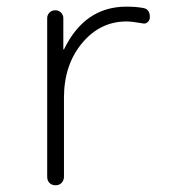

<svg xmlns="http://www.w3.org/2000/svg" viewBox="-20 -550 540 570"><path d="M120.1 -25.4V-496.1Q120.1 -505.9 127 -512.7Q133.8 -519.5 144 -519.5Q154.3 -519.5 161.1 -512.7Q168 -505.9 168 -496.1V-403.3H168.9H169.9Q231.4 -530.3 355.5 -530.3Q383.8 -530.3 404.3 -526.4Q425.8 -523.4 424.8 -498Q424.8 -490.2 418.5 -484.4Q412.1 -478.5 404.3 -480.5Q372.1 -486.3 355.5 -486.3Q277.3 -486.3 223.6 -421.9Q169.9 -357.4 169.9 -259.8V-25.4Q169.9 -14.6 163.1 -7.3Q156.2 0 145 0Q133.8 0 127 -6.8Q120.1 -13.7 120.1 -25.4Z"/></svg>

Font: Rounded-X Mgen+ 2m light
Style: Regular
Weight: 200
Designer: [Source Han Sans]
Ryoko NISHIZUKA  (kana & ideographs); Paul D. Hunt (Latin, Greek & Cyrillic); Wenlong ZHANG  (bopomofo
Version: Version 1.059.20150602